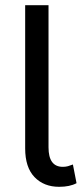

<svg xmlns="http://www.w3.org/2000/svg" viewBox="-20 -710 315 740"><path d="M275 -4Q249 10 208 10Q149 10 113 -27.5Q77 -65 77 -138V-690H167V-142Q167 -67 222 -67Q233 -67 242 -69.5Q251 -72 261 -76Z"/></svg>

Font: Radio Canada Condensed
Style: Regular
Weight: 400
Width: 3
Designer: Charles Daoud, Etienne Aubert Bonn, Alexandre Saumier Demers, Jacques Le Bailly
Foundry: Radio-Canada
Version: Version 2.104; ttfautohint (v1.8.4.7-5d5b);gftools[0.9.28.de